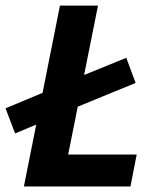

<svg xmlns="http://www.w3.org/2000/svg" viewBox="-31 -672 577 692"><path d="M23.4 -191 -11.1 -281.6 135.8 -343 246.8 -391.4 424.2 -463.7 457.8 -373.1 224.3 -277.3 113.4 -228.8ZM55.1 0 185.1 -651.8H322.2L214.7 -115.1H461.7L439.2 0Z"/></svg>

Font: Source Sans 3 VF
Style: Italic
Weight: 200
Italic angle: -11°
Designer: Paul D. Hunt
Foundry: Adobe Systems Incorporated
Version: Version 3.042;hotconv 1.0.118;makeotfexe 2.5.65603